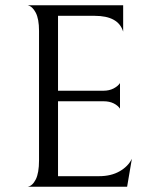

<svg xmlns="http://www.w3.org/2000/svg" viewBox="-20 -708 568 728"><path d="M128 -100V-591Q128 -636 115.5 -660Q103 -684 85 -688H447V-588Q429 -648 339 -648H200V-364H372Q394 -364 410.5 -372.5Q427 -381 435 -393V-296Q427 -308 411 -316Q395 -324 373 -324H200V-40H356Q401 -40 433.5 -58.5Q466 -77 480 -106L462 0H85Q103 -3 115.5 -27.5Q128 -52 128 -100Z"/></svg>

Font: BellefairVN
Style: Regular
Weight: 400
Designer: Nick Shinn, Liron Lavi Turkenic
Foundry: Shinntype
Version: Version 1.003